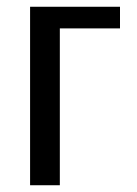

<svg xmlns="http://www.w3.org/2000/svg" viewBox="-20 -548 405 568"><path d="M69 -528H335V-464H157V0H69Z"/></svg>

Font: Libra Sans
Style: Regular
Weight: 400
Foundry: Context Ltd
Version: Version 1.002